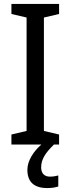

<svg xmlns="http://www.w3.org/2000/svg" viewBox="-20 -734 358 975"><path d="M189 116C189 76 209 44 254 0H280V-51L203 -69V-645L280 -663V-714H38V-663L115 -645V-69L38 -51V0H190C152 33 119 81 119 128C119 188 151 221 220 221C243 221 260 218 276 213V157C267 159 254 163 234 163C206 163 189 147 189 116Z"/></svg>

Font: Noto Sans Lao SemiCondensed
Style: Regular
Weight: 400
Width: 4
Designer: Monotype Design Team
Foundry: Monotype Imaging Inc.
Version: Version 2.003